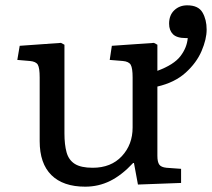

<svg xmlns="http://www.w3.org/2000/svg" viewBox="-20 -687 796 721"><path d="M300 14Q217 14 173 -29.5Q129 -73 129 -157V-396Q129 -432 122 -444Q115 -456 92 -458L45 -462L54 -515L209 -526L222 -519V-186Q222 -144 230 -115Q238 -86 261 -71.5Q284 -57 328 -57Q397 -57 437.5 -100.5Q478 -144 478 -208V-396Q478 -431 471 -443.5Q464 -456 441 -458L392 -462L400 -515L558 -526L571 -519V-421Q633 -444 657.5 -476Q682 -508 685 -544H678Q644 -544 629.5 -558.5Q615 -573 615 -598Q615 -630 634.5 -648.5Q654 -667 683 -667Q725 -667 740.5 -640Q756 -613 756 -576Q756 -540 737 -495.5Q718 -451 677 -414Q636 -377 571 -362V-102Q571 -79 578 -69Q585 -59 605 -57L660 -53V0L498 6L483 -75H480Q437 -29 393.5 -7.5Q350 14 300 14Z"/></svg>

Font: Literata 7pt
Style: Regular
Weight: 400
Designer: Latin by Veronika Burian and Jose Scaglione. Greek by Irene Vlachou. Cyrillic by Vera Evstafieva.
Foundry: TypeTogether
Version: Version 3.002